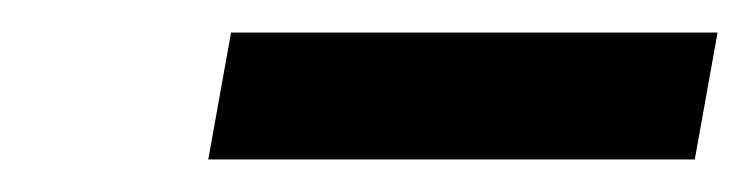

<svg xmlns="http://www.w3.org/2000/svg" viewBox="-20 -688 461 118"><path d="M407 -590H108L122 -668H421Z"/></svg>

Font: YamahaIndonesia935. App
Style: Bold Italic
Weight: 700
Italic angle: -10°
Designer: Dalton Maag Ltd
Foundry: Dalton Maag Ltd
Version: Version 1.002; January 01, 2024; Regular/Italic